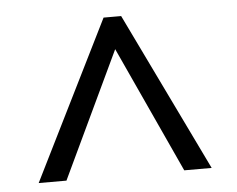

<svg xmlns="http://www.w3.org/2000/svg" viewBox="-40 -766 672 544"><g transform="rotate(-5 296.0 -493.5)"><path d="M273 -719H323L541 -268H463L298 -627L128 -268H49Z"/></g></svg>

Font: hexlkorean05
Style: Book
Weight: 400
Designer: Jelle Bosma - Monotype Design Team
Foundry: Monotype Imaging Inc.
Version: Version 2.003